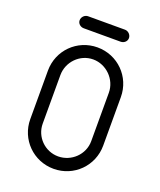

<svg xmlns="http://www.w3.org/2000/svg" viewBox="-132 -785 726 871"><g transform="rotate(20 231.0 -350.0)"><path d="M142 -702C126 -702 112 -688 112 -672C112 -656 126 -644 142 -644H318H320C336 -644 350 -656 350 -672C350 -688 336 -702 320 -702H318ZM231 -584C133 -584 55 -506 55 -408V-174C55 -76 133 2 231 2C329 2 407 -76 407 -174V-408C407 -506 329 -584 231 -584ZM231 -526C295 -526 349 -472 349 -408V-174C349 -110 295 -58 231 -58C167 -58 115 -110 115 -174V-408C115 -472 167 -526 231 -526Z"/></g></svg>

Font: bauhaus_2017
Style: _regular
Weight: 400
Version: Version 1.0